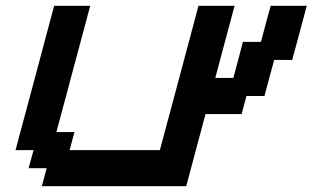

<svg xmlns="http://www.w3.org/2000/svg" viewBox="-20 -645 1082 665"><path d="M125 0H625Q636.2 -42 658.4 -125.2Q680.7 -208.5 691.9 -250H816.9L833.5 -312.5H896Q901.4 -333.5 912.6 -375.2Q923.8 -417 929.7 -437.5H992.2L1042.5 -625H917.5Q911.6 -604 900.4 -562.3Q889.2 -520.5 883.8 -500H821.3Q815.9 -479 804.9 -437.3Q793.9 -395.5 788.1 -375H725.6Q736.8 -416.5 759 -500Q781.2 -583.5 792.5 -625H667.5Q645.5 -542 600.8 -375.2Q556.2 -208.5 533.7 -125H221.2L237.8 -187.5H175.3L292.5 -625H167.5Q145.5 -542 100.8 -375Q56.2 -208 33.7 -125H96.2L79.1 -62.5H141.6Z"/></svg>

Font: Faithful 32x
Style: Oblique
Weight: 400
Foundry: Faithful Resource Pack
Version: Version 1.0; January 27, 2023